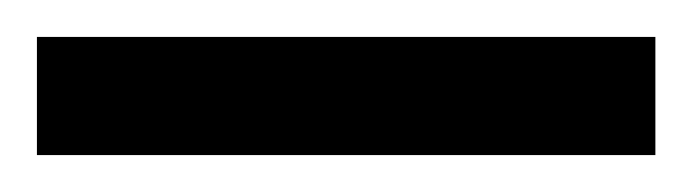

<svg xmlns="http://www.w3.org/2000/svg" viewBox="-20 65 375 104"><path d="M0 149H335V85H0Z"/></svg>

Font: Veleka
Style: Regular
Weight: 400
Designer: Stefan Peev, Context Ltd, 2016; SIL International, 1997-2014.
Foundry: Stefan Peev, Context Ltd, 2016
Version: Version 1.000